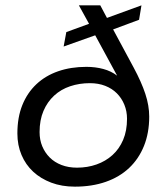

<svg xmlns="http://www.w3.org/2000/svg" viewBox="-20 -688 630 718"><path d="M260 10Q211 10 171.5 -5Q132 -20 104 -46Q76 -72 60.5 -108.5Q45 -145 45 -189Q45 -249 63.5 -295Q82 -341 116 -373Q150 -405 197.5 -421.5Q245 -438 303 -438Q337 -438 366.5 -430Q396 -422 418 -405L336 -556L218 -514L228 -568L313 -599L275 -668H355L380 -621L509 -668L500 -614L403 -578L480 -435Q509 -381 523.5 -337Q538 -293 538 -252Q538 -191 518.5 -142.5Q499 -94 463 -60Q427 -26 375.5 -8Q324 10 260 10ZM268 -61Q307 -61 341 -73Q375 -85 400.5 -108Q426 -131 440.5 -165Q455 -199 455 -244Q455 -272 445 -296.5Q435 -321 417 -339Q399 -357 373.5 -367Q348 -377 316 -377Q277 -377 242.5 -365.5Q208 -354 182.5 -330.5Q157 -307 142.5 -273Q128 -239 128 -194Q128 -165 138 -141Q148 -117 166 -99Q184 -81 210 -71Q236 -61 268 -61Z"/></svg>

Font: Celebes
Style: Italic
Weight: 400
Italic angle: -10°
Designer: Anugrah Pasau
Foundry: Lafontype
Version: Version 1.000; ttfautohint (v1.8.4)